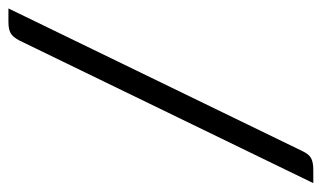

<svg xmlns="http://www.w3.org/2000/svg" viewBox="-170 -534 745 444"><g transform="rotate(-90 202.0 -312.5)"><path d="M74 15Q67 30 57.5 35Q48 40 31 40H0L330 -640Q338 -655 347 -660Q356 -665 373 -665H404Z"/></g></svg>

Font: Changa
Style: Regular
Weight: 400
Designer: Eduardo Rodriguez Tunni
Foundry: Eduardo Rodriguez Tunni
Version: Version 3.003